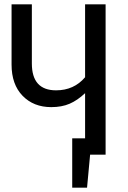

<svg xmlns="http://www.w3.org/2000/svg" viewBox="-20 -709 588 880"><path d="M464 -689V0H393L379 151H311V-75H370V-282Q335 -249 299 -233.5Q263 -218 215 -218Q134 -218 83.5 -270Q33 -322 33 -413V-689H126V-418Q126 -295 237 -295Q319 -295 370 -355V-689Z"/></svg>

Font: Fira Sans Condensed
Style: Regular
Weight: 400
Width: 3
Designer: bBox Type GmbH & Carrois Corporate GbR & Edenspiekermann AG
Foundry: bBox Type GmbH & Carrois Corporate GbR & Edenspiekermann AG
Version: Version 4.301